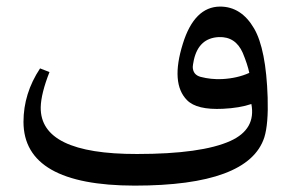

<svg xmlns="http://www.w3.org/2000/svg" viewBox="-20 -525 893 587"><path d="M722.2 -363.3Q700.2 -413.6 648.9 -411.6Q587.9 -408.7 572.8 -342.3Q569.3 -325.2 569.3 -320.3Q569.8 -296.4 593.3 -290Q625 -281.7 658.7 -283.2Q705.6 -285.6 742.2 -302.2Q736.8 -328.1 722.2 -363.3ZM798.3 -227.1Q800.8 -146 788.1 -105Q740.2 42.5 391.6 42.5Q52.2 42 51.8 -152.3Q51.8 -239.3 102.5 -315.9L131.3 -304.7Q105.5 -239.3 104.5 -197.3Q102.1 -53.7 398.9 -54.2Q596.2 -54.2 684.6 -94.2Q763.2 -129.9 748.5 -207Q712.4 -194.8 661.6 -192.4Q581.5 -188.5 551.8 -218.8Q501 -270 539.1 -391.6Q574.2 -504.4 652.8 -504.9Q717.8 -504.9 756.8 -438Q793.5 -375 798.3 -227.1ZM643.6 -504.9Z"/></svg>

Font: Parastoo WOL
Style: WOL
Weight: 400
Foundry: Saber Rastikerdar (saber.rastikerdar@gmail.com)
Version: Version 1.0.0-alpha5